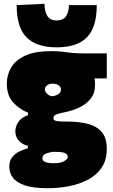

<svg xmlns="http://www.w3.org/2000/svg" viewBox="-20 -788 598 1014"><path d="M232 206Q155 206 110.8 190.8Q66.5 175.5 47.8 149.8Q29 124 29 93Q29 61 45.2 41.2Q61.5 21.5 84.2 10.8Q107 0 127 -5V-18Q102.5 -22.5 81.8 -43Q61 -63.5 61 -95Q61 -120 77 -144Q93 -168 128 -180V-193Q82.5 -210.5 49.2 -247.2Q16 -284 16 -347Q16 -392 38.8 -431Q61.5 -470 113 -494Q164.5 -518 251 -518Q283.5 -518 307.5 -515Q331.5 -512 358 -509Q384.5 -506 425 -506H544V-374H479.5Q482 -358 482 -340Q482 -296 458.8 -266.8Q435.5 -237.5 398.5 -220.2Q361.5 -203 321 -195Q290.5 -189 276.2 -183.2Q262 -177.5 262 -164Q262 -153 276 -149.5Q290 -146 319 -146H337Q394.5 -146 441.5 -134.5Q488.5 -123 516.2 -92Q544 -61 544 -2Q544 58 516.2 98.2Q488.5 138.5 442.5 162Q396.5 185.5 341.5 195.8Q286.5 206 232 206ZM251 -280Q271.5 -280 286.8 -290Q302 -300 302 -315Q302 -328 290.5 -337Q279 -346 257 -346Q238.5 -346 227.8 -337Q217 -328 217 -316Q217 -305 227 -294.5Q237 -284 251 -280ZM264 74Q302.5 74 320.2 62.5Q338 51 338 40Q338 29.5 325.8 21.8Q313.5 14 269 14H257Q238.5 17 221.2 23.8Q204 30.5 204 48Q204 74 264 74ZM279 -538Q172.5 -538 120.2 -590.8Q68 -643.5 68 -761L215 -768Q215 -729 229.5 -704.5Q244 -680 279 -680Q315 -680 329.5 -703.8Q344 -727.5 344 -761H491Q491 -643.5 439 -590.8Q387 -538 279 -538Z"/></svg>

Font: Commissioner Black
Style: Regular
Weight: 900
Designer: Kostas Bartsokas
Foundry: Kostas Bartsokas
Version: Version 1.000; ttfautohint (v1.8.3)